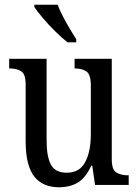

<svg xmlns="http://www.w3.org/2000/svg" viewBox="-20 -786 588 816"><path d="M232 10Q161 10 125 -36.5Q89 -83 89 -186V-427Q89 -471 70 -483Q51 -495 23 -495H19V-536H178V-189Q178 -122 196 -87Q214 -52 264 -52Q318 -52 342 -97Q366 -142 366 -215V-422Q366 -470 347 -482.5Q328 -495 300 -495H297V-536H455V-109Q455 -64 475 -52.5Q495 -41 523 -41H527V0H384L372 -82H368Q343 -28 309 -9Q275 10 232 10ZM267 -606Q244 -624 215 -652.5Q186 -681 161.5 -710Q137 -739 126 -756V-766H225Q233 -744 247 -717Q261 -690 276.5 -664Q292 -638 304 -619V-606Z"/></svg>

Font: Noto Serif Hebrew Condensed
Style: Regular
Weight: 400
Width: 3
Designer: Monotype Design Team
Foundry: Monotype Imaging Inc.
Version: Version 2.004; ttfautohint (v1.8.4.7-5d5b)